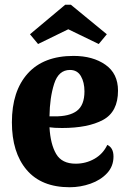

<svg xmlns="http://www.w3.org/2000/svg" viewBox="-20 -765 538 807"><path d="M457 -107Q457 -66 430 -37Q403 -8 360.5 7Q318 22 273 22Q154 22 92 -51Q30 -124 30 -251Q30 -382 96.5 -456Q163 -530 289 -530Q370 -530 423 -493Q476 -456 476 -384Q476 -295 413 -261Q350 -227 241 -227Q207 -227 188 -230Q192 -159 216 -118Q240 -77 298 -77Q341 -77 377 -97.5Q413 -118 431 -156Q457 -144 457 -107ZM188 -276H208Q271 -275 303 -299Q335 -323 335 -381Q335 -419 320 -445Q305 -471 274 -471Q226 -471 207.5 -412.5Q189 -354 188 -276ZM278 -745 429 -621 395 -580 267 -642 140 -580 106 -621 254 -745Z"/></svg>

Font: Sansita
Style: Bold
Weight: 700
Designer: Pablo Cosgaya
Foundry: Omnibus-Type
Version: Version 1.006